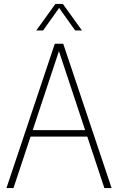

<svg xmlns="http://www.w3.org/2000/svg" viewBox="-20 -964 605 984"><path d="M13 0 261 -740H304L552 0H515L276 -720H288L49 0ZM123 -264 133 -297H432L442 -264ZM166 -808 264 -944H302L400 -808H365L279 -929H287L201 -808Z"/></svg>

Font: Encode Sans Condensed Thin
Style: Regular
Weight: 100
Width: 3
Designer: Multiple Designers
Foundry: Impallari Type
Version: Version 3.002